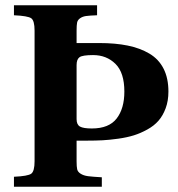

<svg xmlns="http://www.w3.org/2000/svg" viewBox="-20 -712 680 732"><path d="M272 -257.8Q272 -236.8 284.9 -229.5Q297.9 -222.2 330.1 -222.2Q395.5 -222.2 424.8 -260.3Q454.1 -298.3 454.1 -362.8Q454.1 -435.1 420.2 -468.5Q386.2 -502 335 -502Q294.4 -502 283.2 -493.9Q272 -485.8 272 -463.9ZM33.2 0V-38.1Q86.4 -40.5 99.1 -49.8Q111.8 -59.1 111.8 -97.2V-595.2Q111.8 -633.3 99.1 -642.3Q86.4 -651.4 33.2 -653.8V-691.9H350.1V-653.8Q321.3 -652.8 307.9 -650.9Q294.4 -648.9 285.2 -642.3Q275.9 -635.7 273.9 -625.7Q272 -615.7 272 -595.2V-547.9H357.9Q419.9 -547.9 466.8 -538.3Q513.7 -528.8 549.3 -507.8Q585 -486.8 603.5 -450.4Q622.1 -414.1 622.1 -362.8Q622.1 -327.6 611.6 -299.3Q601.1 -271 584.2 -251.7Q567.4 -232.4 541.7 -218.3Q516.1 -204.1 490.2 -196Q464.4 -188 431.4 -183.3Q398.4 -178.7 371.3 -177.2Q344.2 -175.8 312 -175.8H272V-97.2Q272 -76.7 274.2 -66.7Q276.4 -56.6 287.6 -49.6Q298.8 -42.5 315.7 -40.3Q332.5 -38.1 368.2 -36.1V0Z"/></svg>

Font: Linguistics Pro
Style: Bold
Weight: 700
Designer: Stefan Peev, Context Ltd
Foundry: Stefan Peev, Context Ltd
Version: Version 001.000